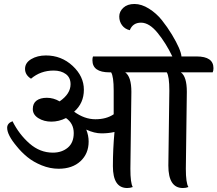

<svg xmlns="http://www.w3.org/2000/svg" viewBox="-20 -940 1094 966"><path d="M641 -478 636 -91Q636 -19 648 1Q635 6 620 6Q548 6 548 -104Q548 -190 556 -276Q526 -269 490.5 -269Q455 -269 414 -288Q426 -258 426 -228Q426 -167 385 -129Q344 -91 275 -91Q232 -91 190 -108Q148 -125 117.5 -150Q87 -175 64 -204Q16 -261 16 -297Q16 -320 43 -330Q76 -264 128.5 -218Q181 -172 246 -172Q291 -172 321 -197Q351 -222 351 -270.5Q351 -319 312 -346Q276 -328 238.5 -328Q201 -328 173 -345.5Q145 -363 145 -391.5Q145 -420 164 -434Q183 -448 216 -448Q249 -448 280 -430Q335 -468 335 -516Q335 -550 311 -567.5Q287 -585 250 -585Q184 -585 136 -544Q106 -563 106 -593.5Q106 -624 137 -642.5Q168 -661 211 -661Q289 -661 345.5 -608.5Q402 -556 402 -488.5Q402 -421 353 -378Q405 -340 460 -340Q515 -340 552 -365V-484Q552 -556 539 -576H531Q445 -576 445 -637Q445 -650 448 -656H847Q815 -723 773 -774.5Q731 -826 689.5 -826Q648 -826 633 -788Q608 -794 594 -813Q580 -832 580 -857Q580 -882 600.5 -901Q621 -920 656.5 -920Q692 -920 729.5 -896.5Q767 -873 794.5 -838.5Q822 -804 845 -766Q890 -691 893 -656H969Q1054 -656 1054 -597Q1054 -584 1050 -576H890Q920 -555 920 -478L915 -91Q915 -19 928 1Q916 6 900 6Q827 6 827 -107L832 -484Q832 -556 819 -576H610Q641 -554 641 -478Z"/></svg>

Font: Laila Medium
Style: Regular
Weight: 500
Designer: Hitesh Malaviya
Foundry: Indian Type Foundry
Version: Version 1.302;PS 1.0;hotconv 1.0.78;makeotf.lib2.5.61930; tt